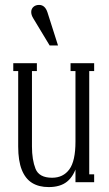

<svg xmlns="http://www.w3.org/2000/svg" viewBox="-20 -741 442 781"><path d="M178 20Q138 20 110.5 3Q83 -14 68.5 -50.5Q54 -87 54 -145V-452H34V-484H130V-452H110V-145Q110 -91 124.5 -54.5Q139 -18 192 -18Q237 -18 262 -52Q287 -86 287 -165V-452H267V-484H363V-452H343V-32H363V0H287V-69H293Q280 -24 252.5 -2Q225 20 178 20ZM115 -667Q107 -680 107 -692Q107 -705 116 -713Q125 -721 139 -721Q151 -721 159.5 -713.5Q168 -706 173 -691L216 -556H182Z"/></svg>

Font: Margherita Variable
Style: Regular
Weight: 400
Designer: James Puckett
Foundry: Dunwich Type Founders
Version: Version 1.008